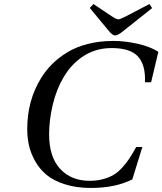

<svg xmlns="http://www.w3.org/2000/svg" viewBox="-20 -908 798 943"><path d="M420.9 -869.1 439 -888.2 528.8 -828.1Q552.2 -813 561 -813Q569.8 -813 597.2 -827.1L713.9 -888.2L727.1 -868.2L586.9 -756.8Q559.6 -733.9 544.9 -733.9Q531.7 -733.9 512.2 -758.8ZM113.8 -274.9Q113.8 -415 182.1 -524.9Q205.1 -562.5 236.3 -593.5Q267.6 -624.5 310.3 -650.9Q353 -677.2 411.1 -692.1Q469.2 -707 537.1 -707Q593.8 -707 655.5 -693.1Q717.3 -679.2 757.8 -653.8L722.2 -503.9H691.9Q695.8 -588.4 658 -630.1Q620.1 -671.9 528.8 -671.9Q451.7 -671.9 391.8 -633.8Q332 -595.7 293 -529.8Q258.3 -472.2 239.7 -396Q221.2 -319.8 221.2 -249Q221.2 -137.2 275.4 -78.6Q329.6 -20 419.9 -20Q456.1 -20 485.8 -28.1Q515.6 -36.1 537.6 -49.1Q559.6 -62 580.1 -84.7Q600.6 -107.4 615.5 -129.9Q630.4 -152.3 648.9 -186H679.2L629.9 -26.9Q546.4 15.1 426.8 15.1Q355 15.1 299.1 -2.7Q243.2 -20.5 209 -48.8Q174.8 -77.1 152.8 -116.2Q130.9 -155.3 122.3 -193.8Q113.8 -232.4 113.8 -274.9Z"/></svg>

Font: Linguistics Pro
Style: Italic
Weight: 400
Italic angle: -12°
Designer: Stefan Peev, Context Ltd
Foundry: Stefan Peev, Context Ltd
Version: Version 001.000